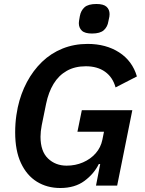

<svg xmlns="http://www.w3.org/2000/svg" viewBox="-20 -930 728 962"><path d="M461 0 482 -108H475Q451 -59 403 -23.5Q355 12 282 12Q216 12 165 -19.5Q114 -51 85 -113Q56 -175 56 -267Q56 -289 57.5 -310.5Q59 -332 62 -352.5Q65 -373 69 -392Q84 -461 115 -519Q146 -577 190.5 -620Q235 -663 293 -686.5Q351 -710 419 -710Q511 -710 577 -667.5Q643 -625 666 -547L559 -492Q545 -543 506.5 -570.5Q468 -598 410 -598Q355 -598 314.5 -575Q274 -552 248.5 -510Q223 -468 211 -410L189 -302Q186 -287 184.5 -272.5Q183 -258 183 -245Q183 -172 220.5 -136Q258 -100 314 -100Q358 -100 396 -116.5Q434 -133 459.5 -162Q485 -191 493 -230L501 -270H368L390 -378H643L567 0ZM441 -762Q405 -762 390 -776.5Q375 -791 375 -814Q375 -819 376 -825.5Q377 -832 380 -849Q385 -877 403.5 -893.5Q422 -910 463 -910Q499 -910 514 -896Q529 -882 529 -859Q529 -853 528 -846.5Q527 -840 523 -823Q519 -796 500.5 -779Q482 -762 441 -762Z"/></svg>

Font: IBM Plex Sans SemiBold
Style: Italic
Weight: 600
Italic angle: -11.31°
Designer: Mike Abbink, Paul van der Laan, Pieter van Rosmalen
Foundry: Bold Monday
Version: Version 3.201